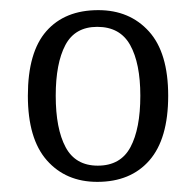

<svg xmlns="http://www.w3.org/2000/svg" viewBox="-20 -739 386 379"><path d="M172 -380Q110 -380 72.5 -422.5Q35 -465 35 -550Q35 -636 71.5 -677.5Q108 -719 174 -719Q236 -719 274 -677Q312 -635 312 -550Q312 -465 275 -422.5Q238 -380 172 -380ZM173 -412Q218 -412 237.5 -448.5Q257 -485 257 -550Q257 -614 237 -650Q217 -686 172 -686Q128 -686 109 -650Q90 -614 90 -550Q90 -485 109.5 -448.5Q129 -412 173 -412Z"/></svg>

Font: Noto Serif SemiCondensed Light
Style: Regular
Weight: 300
Width: 4
Designer: Monotype Design Team
Foundry: Monotype Imaging Inc.
Version: Version 2.013